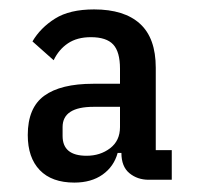

<svg xmlns="http://www.w3.org/2000/svg" viewBox="-20 -724 422 408"><path d="M345 -342H296Q272 -342 255 -356Q238 -370 238 -399H230Q222 -370 198 -353Q174 -336 138 -336Q90 -336 64.5 -362.5Q39 -389 39 -437Q39 -495 74 -520.5Q109 -546 178 -546H235V-578Q235 -614 220.5 -629.5Q206 -645 173 -645Q144 -645 124.5 -632Q105 -619 94 -596L49 -636Q66 -665 97 -684.5Q128 -704 180 -704Q244 -704 277.5 -673.5Q311 -643 311 -580V-405H345ZM179 -497Q113 -497 113 -454V-435Q113 -393 164 -393Q193 -393 214 -409Q235 -425 235 -454V-497Z"/></svg>

Font: IBM Plex Sans Cond Medm
Style: Regular
Weight: 500
Width: 3
Designer: Mike Abbink, Paul van der Laan, Pieter van Rosmalen
Foundry: Bold Monday
Version: Version 1.3